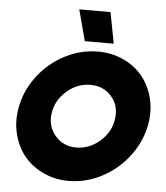

<svg xmlns="http://www.w3.org/2000/svg" viewBox="-59 -932 863 998"><g transform="rotate(5 372.5 -433.5)"><path d="M42 -329.1Q55.2 -421.9 111.8 -500.5Q168.5 -579.1 253.4 -624.5Q338.4 -669.9 431.2 -669.9Q501 -669.9 560.5 -643.1Q620.1 -616.2 659.4 -570.6Q698.7 -524.9 716.8 -461.9Q734.9 -398.9 725.1 -329.1Q711.9 -235.8 655 -157Q598.1 -78.1 513.4 -32.5Q428.7 13.2 335.9 13.2Q266.1 13.2 206.5 -13.9Q147 -41 107.7 -86.7Q68.4 -132.3 50.3 -195.8Q32.2 -259.3 42 -329.1ZM217.8 -329.1Q208.5 -261.2 250.5 -212.2Q292.5 -163.1 359.9 -163.1Q429.2 -163.1 484.4 -211.9Q539.6 -260.7 548.8 -329.1Q558.6 -397.5 516.8 -445.8Q475.1 -494.1 405.8 -494.1Q337.9 -494.1 282.7 -445.8Q227.5 -397.5 217.8 -329.1ZM314 -879.9H477.1L507.8 -717.8H356.9Z"/></g></svg>

Font: Human Sans Black
Style: Italic
Weight: 800
Italic angle: -8°
Designer: Tim Radville
Foundry: Continuum
Version: Version 1.000;FEAKit 1.0